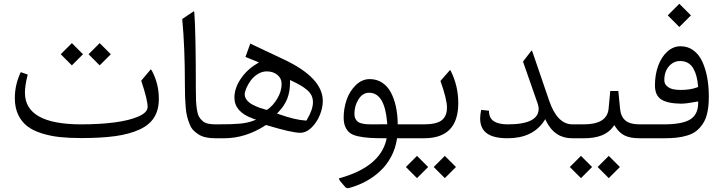

<svg xmlns="http://www.w3.org/2000/svg" viewBox="-20 -728 3809 1011"><path d="M504.9 -501 563.5 -442.4 504.9 -383.8 446.3 -442.4ZM358.4 -501 417 -442.4 358.4 -383.8 299.8 -442.4ZM407.2 -1Q344.2 -1 294.4 -6.3Q244.6 -11.7 199 -26.1Q153.3 -40.5 123.3 -63.7Q93.3 -86.9 75.7 -124Q58.1 -161.1 58.1 -210.9Q58.1 -283.2 89.4 -348.1L126 -335.4Q111.3 -278.8 111.3 -239.7Q111.3 -73.2 407.7 -73.2Q504.4 -73.2 582.3 -83.3Q660.2 -93.3 708.7 -114.5Q757.3 -135.7 757.3 -165Q757.3 -202.6 723.6 -303.2L773.9 -362.8Q777.3 -360.4 781.2 -353Q798.8 -318.8 807.6 -283.2Q816.4 -247.6 816.4 -206.5Q816.4 -148.9 791.3 -109.1Q766.1 -69.3 713.4 -45.4Q660.6 -21.5 586.7 -11.2Q512.7 -1 407.2 -1Z M1011.2 -262.2Q1011.2 -223.1 1012.2 -199.2Q1013.2 -175.3 1016.8 -151.4Q1020.5 -127.4 1027.3 -114.7Q1034.2 -102.1 1045.9 -91.6Q1057.6 -81.1 1074.7 -77.1Q1091.8 -73.2 1116.2 -73.2H1129.9Q1134.8 -68.4 1134.8 -42.5V-30.3Q1134.8 -4.9 1129.9 0H1113.8Q1086.4 0 1064.7 -4.6Q1043 -9.3 1026.9 -19.3Q1010.7 -29.3 998.5 -41.7Q986.3 -54.2 978.5 -74Q970.7 -93.8 965.6 -113.3Q960.4 -132.8 958 -161.1Q955.6 -189.5 954.6 -215.3Q953.6 -241.2 953.6 -277.3Q953.6 -483.4 939.5 -627.9L1000 -668.5Q1001 -668.9 1001.5 -668.9Q1002.9 -666 1003.4 -659.7Q1011.2 -555.7 1011.2 -262.2Z M1462.9 -286.1Q1462.9 -315.4 1440.7 -333.7Q1418.5 -352.1 1384.3 -352.1Q1359.9 -352.1 1337.2 -337.9Q1314.5 -323.7 1300 -303.7Q1285.6 -283.7 1277.1 -263.7Q1268.6 -243.7 1268.6 -231Q1268.6 -214.8 1280 -200.7Q1291.5 -186.5 1310.8 -176.5Q1330.1 -166.5 1346.9 -160.6Q1363.8 -154.8 1381.8 -149.9L1385.3 -149.4L1387.7 -150.9Q1417.5 -170.9 1440.2 -209Q1462.9 -247.1 1462.9 -286.1ZM1507.3 -294.9Q1507.3 -246.6 1492.9 -209.2Q1478.5 -171.9 1446.3 -138.2L1438.5 -130.4L1449.2 -126.5Q1535.2 -96.2 1588.9 -93.3H1593.3L1595.7 -96.7Q1627.9 -150.9 1627.9 -189.5Q1627.9 -209 1620.4 -224.9Q1612.8 -240.7 1596.9 -254.2Q1581.1 -267.6 1563.2 -278.1Q1545.4 -288.6 1517.6 -301.8L1507.3 -306.6ZM1560.5 -28.8Q1516.6 -28.8 1384.3 -68.8L1381.3 -69.8L1378.4 -68.4Q1273.4 0 1160.6 0H1125Q1115.2 0 1110.4 -6.6Q1105.5 -13.2 1105.5 -30.3V-42.5Q1105.5 -59.6 1110.1 -66.4Q1114.7 -73.2 1125 -73.2Q1203.1 -73.2 1242.7 -76.9Q1282.2 -80.6 1309.6 -90.8L1328.6 -97.7L1309.6 -104.5Q1214.4 -139.2 1214.4 -213.9Q1214.4 -263.7 1247.3 -312.5Q1280.3 -361.3 1331.1 -391.6L1343.3 -399.4L1330.1 -404.8L1272.5 -428.2L1297.9 -498.5L1476.6 -414.1Q1679.7 -317.9 1679.7 -196.3Q1679.7 -160.6 1664.1 -122.1Q1648.4 -83.5 1620.4 -56.2Q1592.3 -28.8 1560.5 -28.8Z M1937 -73.2Q1984.9 -73.2 2011.2 -73.7H2019L2018.6 -81.5Q2005.9 -239.7 1923.8 -239.7Q1889.6 -239.7 1867.9 -205.3Q1846.2 -170.9 1846.2 -128.4Q1846.2 -113.3 1851.8 -102.5Q1857.4 -91.8 1865.2 -86.2Q1873 -80.6 1886.5 -77.6Q1899.9 -74.7 1910.4 -74Q1920.9 -73.2 1937 -73.2ZM1767.6 210.4Q1980 151.4 2014.2 8.8L2016.1 0H2006.8Q1956.5 0 1924.6 -2.2Q1892.6 -4.4 1864.3 -10.7Q1835.9 -17.1 1821 -29.3Q1806.2 -41.5 1797.9 -61Q1789.6 -80.6 1789.6 -109.4Q1789.6 -157.2 1805.4 -202.9Q1821.3 -248.5 1853.8 -280Q1886.2 -311.5 1927.2 -311.5Q1963.4 -311.5 1991.9 -293Q2020.5 -274.4 2037.8 -241.9Q2055.2 -209.5 2064.2 -168.7Q2073.2 -127.9 2074.2 -80.6V-73.2H2081.5H2136.7Q2141.6 -68.4 2141.6 -42.5V-30.3Q2141.6 -4.9 2136.7 0H2077.1H2070.8L2069.8 6.3Q2062 55.2 2039.3 97.7Q2016.6 140.1 1982.9 171.9Q1949.2 203.6 1907.7 226.3Q1866.2 249 1818.8 261.7Q1804.7 265.6 1797.4 256.3L1772.5 227.1Q1766.6 219.7 1765.1 214.4Q1764.2 212.4 1764.4 211.9Q1764.6 211.4 1767.6 210.4Z M2322.3 92.8 2380.9 151.4 2322.3 210 2263.7 151.4ZM2175.8 92.8 2234.4 151.4 2175.8 210 2117.2 151.4ZM2393.1 -185.1Q2393.1 0 2212.9 0H2131.8Q2122.1 0 2117.2 -6.6Q2112.3 -13.2 2112.3 -30.3V-42.5Q2112.3 -59.6 2116.9 -66.4Q2121.6 -73.2 2131.8 -73.2H2211.4Q2278.3 -73.2 2305.9 -94.7Q2333.5 -116.2 2333.5 -161.6Q2333.5 -205.6 2299.3 -301.8L2350.1 -359.9Q2352.5 -356.9 2355.5 -350.6Q2393.1 -273.4 2393.1 -185.1Z M2844.2 -89.8Q2783.7 0 2652.8 0Q2579.1 0 2543.7 -25.9Q2508.3 -51.8 2508.3 -104Q2508.3 -123.5 2513.7 -149.4L2554.7 -145Q2554.7 -106.4 2580.1 -89.8Q2605.5 -73.2 2653.3 -73.2Q2816.4 -73.2 2816.4 -155.8Q2816.4 -167 2811.5 -181.6L2733.9 -403.8L2775.4 -457.5Q2777.8 -460.9 2780.3 -461.9Q2782.2 -460 2784.2 -453.6L2871.6 -198.2Q2914.1 -73.2 2994.6 -73.2H3000Q3002 -71.3 3003.4 -63.2Q3004.9 -55.2 3004.9 -42.5V-30.3Q3004.9 -4.9 3000 0H2992.7Q2900.9 0 2856.4 -89.4L2851.1 -100.6Z M3185.5 92.8 3244.1 151.4 3185.5 210 3127 151.4ZM3039.1 92.8 3097.7 151.4 3039.1 210 2980.5 151.4ZM2995.1 -73.2H3053.7Q3176.8 -73.2 3184.6 -155.3L3193.4 -249H3235.8L3245.1 -154.8Q3249 -113.8 3273.2 -93.5Q3297.4 -73.2 3346.2 -73.2H3355.5Q3360.4 -68.4 3360.4 -42.5V-30.3Q3360.4 -4.9 3355.5 0H3347.2Q3298.3 0 3269.3 -14.4Q3240.2 -28.8 3220.7 -60.1L3214.8 -69.3L3208.5 -60.5Q3164.6 0 3056.2 0H2995.1Q2985.4 0 2980.5 -6.6Q2975.6 -13.2 2975.6 -30.3V-42.5Q2975.6 -59.6 2980.2 -66.4Q2984.9 -73.2 2995.1 -73.2Z M3557.1 -708 3618.2 -647 3557.1 -585.9 3496.1 -647ZM3350.6 -73.2H3474.6Q3574.7 -73.2 3615.5 -99.9Q3656.2 -126.5 3656.2 -185.1V-193.8L3647.5 -192.4Q3593.8 -182.1 3565.9 -182.1Q3495.1 -183.1 3461.9 -204.3Q3428.7 -225.6 3428.7 -278.8Q3428.7 -335.4 3446 -382.3Q3463.4 -429.2 3494.4 -456.8Q3525.4 -484.4 3563.5 -484.4Q3602.1 -484.4 3631.3 -462.9Q3660.6 -441.4 3678 -403.8Q3695.3 -366.2 3703.9 -319.6Q3712.4 -272.9 3712.4 -219.2Q3712.4 -172.9 3705.1 -137.7Q3697.8 -102.5 3682.4 -78.6Q3667 -54.7 3647.5 -39.1Q3627.9 -23.4 3599.9 -14.9Q3571.8 -6.3 3543.2 -3.2Q3514.6 0 3476.6 0H3350.6Q3340.8 0 3335.9 -6.6Q3331.1 -13.2 3331.1 -30.3V-42.5Q3331.1 -59.6 3335.7 -66.4Q3340.3 -73.2 3350.6 -73.2ZM3564 -254.4Q3616.2 -254.4 3650.9 -268.1L3656.2 -270L3655.8 -275.4Q3653.3 -302.2 3647.9 -324Q3642.6 -345.7 3632.1 -365.2Q3621.6 -384.8 3603.8 -395.8Q3585.9 -406.7 3562 -406.7Q3526.4 -406.7 3502.2 -378.7Q3478 -350.6 3478 -306.2Q3478 -286.6 3491.9 -274.4Q3505.9 -262.2 3523.9 -258.3Q3542 -254.4 3564 -254.4Z"/></svg>

Font: Sahel Light FD
Style: Light-FD
Weight: 300
Foundry: Saber Rastikerdar (saber.rastikerdar@gmail.com)
Version: Version 3.3.0